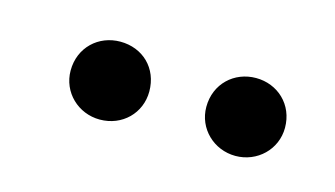

<svg xmlns="http://www.w3.org/2000/svg" viewBox="-31 -792 403 231"><g transform="rotate(15 170.5 -676.5)"><path d="M99 -725C72 -725 50 -705 50 -676C50 -649 72 -628 99 -628C127 -628 148 -649 148 -676C148 -705 127 -725 99 -725ZM268 -725C241 -725 219 -705 219 -676C219 -649 241 -628 268 -628C295 -628 317 -649 317 -676C317 -705 295 -725 268 -725Z"/></g></svg>

Font: Juman Normal
Style: Regular
Weight: 300
Designer: Bandar Raffah (Arabic) Julieta Ulanovsky (Latin)
Foundry: Caramella
Version: Version 5.022;PS 005.022;hotconv 1.0.88;makeotf.lib2.5.64775